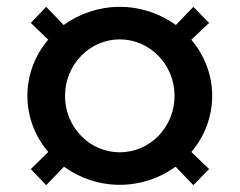

<svg xmlns="http://www.w3.org/2000/svg" viewBox="-20 -636 700 561"><path d="M545 -616 494 -563C448 -596 391 -616 330 -616C269 -616 212 -596 166 -563L115 -616L70 -569L121 -520C83 -476 60 -418 60 -356C60 -294 83 -236 121 -192L70 -142L115 -95L167 -149C212 -116 269 -96 330 -96C391 -96 448 -116 493 -149L545 -95L591 -142L539 -192C577 -236 600 -294 600 -356C600 -418 577 -475 539 -520L591 -569ZM330 -191C242 -191 170 -264 170 -356C170 -447 242 -521 330 -521C418 -521 490 -447 490 -356C490 -264 418 -191 330 -191Z"/></svg>

Font: Goli Medium
Style: Regular
Weight: 500
Designer: jaikishan Patel
Foundry: MagicType
Version: Version 1.000;Glyphs 3.2 (3242)